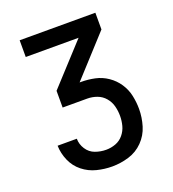

<svg xmlns="http://www.w3.org/2000/svg" viewBox="-134 -632 844 939"><g transform="rotate(-20 288.0 -162.5)"><path d="M290 205Q334 205 377 192Q420 179 451.5 147Q483 115 496 72Q509 29 509 -15Q509 -50 501.5 -85Q494 -120 474 -150Q454 -180 424 -200.5Q394 -221 359 -228.5Q324 -236 288 -236H280L469 -443V-530H75V-443H350L160 -236V-149H288Q314 -149 338.5 -140Q363 -131 380 -111Q397 -91 403.5 -66Q410 -41 410 -15Q410 11 403.5 35.5Q397 60 380.5 80Q364 100 340 109Q316 118 290 118Q261 118 233.5 108Q206 98 189.5 72.5Q173 47 173 18H73Q74 58 90.5 96Q107 134 139 159.5Q171 185 210.5 195Q250 205 290 205Z"/></g></svg>

Font: Iosevka Sparkle Medium
Style: Regular
Weight: 500
Designer: Belleve Invis
Foundry: Belleve Invis
Version: Version 4.5.0; ttfautohint (v1.8.3)